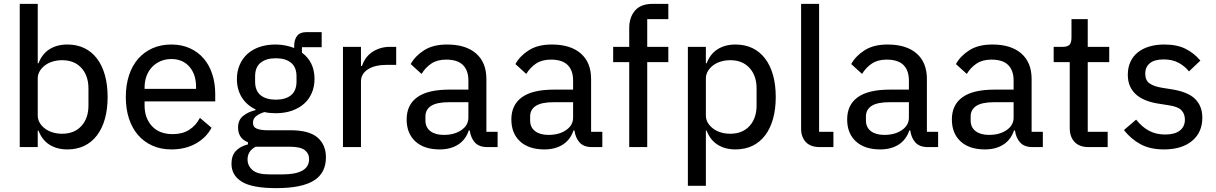

<svg xmlns="http://www.w3.org/2000/svg" viewBox="-20 -760 6283 992"><path d="M82 -740H175V-433H179Q197 -481 235.5 -505.5Q274 -530 328 -530Q377 -530 415.5 -511.5Q454 -493 481 -457.5Q508 -422 522 -372Q536 -322 536 -259Q536 -196 522 -146Q508 -96 481 -60.5Q454 -25 415.5 -6.5Q377 12 328 12Q274 12 235.5 -12.5Q197 -37 179 -85H175V0H82ZM301 -69Q364 -69 400.5 -109Q437 -149 437 -215V-303Q437 -369 400.5 -409Q364 -449 301 -449Q275 -449 252 -442Q229 -435 212 -422Q195 -409 185 -392Q175 -375 175 -354V-164Q175 -143 185 -126Q195 -109 212 -96Q229 -83 252 -76Q275 -69 301 -69Z M865 12Q811 12 767.5 -7.5Q724 -27 693.5 -62Q663 -97 646.5 -147Q630 -197 630 -259Q630 -320 646.5 -370.5Q663 -421 693.5 -456Q724 -491 767.5 -510.5Q811 -530 865 -530Q919 -530 961.5 -510.5Q1004 -491 1033 -457Q1062 -423 1077 -376Q1092 -329 1092 -275V-236H727V-215Q727 -150 765 -108.5Q803 -67 873 -67Q922 -67 957 -89Q992 -111 1013 -151L1073 -100Q1046 -49 992 -18.5Q938 12 865 12ZM865 -455Q835 -455 809.5 -444Q784 -433 765.5 -413.5Q747 -394 737 -367Q727 -340 727 -308V-301H993V-311Q993 -376 958.5 -415.5Q924 -455 865 -455Z M1664 53Q1664 134 1601.5 173Q1539 212 1407 212Q1283 212 1229.5 179Q1176 146 1176 86Q1176 44 1198.5 20Q1221 -4 1261 -14V-25Q1210 -45 1210 -101Q1210 -140 1236 -161Q1262 -182 1300 -191V-195Q1254 -217 1229 -257.5Q1204 -298 1204 -352Q1204 -391 1218 -424Q1232 -457 1257.5 -480.5Q1283 -504 1320 -517Q1357 -530 1404 -530Q1431 -530 1455 -525Q1479 -520 1500 -512V-523Q1500 -555 1515 -574.5Q1530 -594 1563 -594H1642V-516H1540V-488Q1605 -440 1605 -352Q1605 -313 1591 -280Q1577 -247 1551 -224Q1525 -201 1488 -188Q1451 -175 1404 -175Q1389 -175 1374 -176.5Q1359 -178 1346 -181Q1323 -174 1305 -161Q1287 -148 1287 -126Q1287 -103 1307.5 -95Q1328 -87 1363 -87H1481Q1577 -87 1620.5 -49.5Q1664 -12 1664 53ZM1577 62Q1577 33 1554.5 15.5Q1532 -2 1475 -2H1301Q1259 20 1259 64Q1259 96 1284.5 118.5Q1310 141 1371 141H1441Q1507 141 1542 121.5Q1577 102 1577 62ZM1405 -245Q1455 -245 1483.5 -268Q1512 -291 1512 -339V-365Q1512 -413 1483.5 -436Q1455 -459 1405 -459Q1355 -459 1326.5 -436Q1298 -413 1298 -365V-339Q1298 -291 1326.5 -268Q1355 -245 1405 -245Z M1752 0V-518H1845V-419H1850Q1856 -438 1868 -456Q1880 -474 1898 -487.5Q1916 -501 1940.5 -509.5Q1965 -518 1996 -518H2027V-425H1981Q1916 -425 1880.5 -401.5Q1845 -378 1845 -340V0Z M2498 0Q2455 0 2433.5 -24Q2412 -48 2407 -86H2402Q2386 -38 2347 -13Q2308 12 2252 12Q2171 12 2126 -29.5Q2081 -71 2081 -143Q2081 -218 2135.5 -257.5Q2190 -297 2302 -297H2400V-344Q2400 -396 2372 -424Q2344 -452 2285 -452Q2239 -452 2208.5 -431.5Q2178 -411 2158 -378L2102 -429Q2125 -471 2171.5 -500.5Q2218 -530 2290 -530Q2387 -530 2440 -483.5Q2493 -437 2493 -352V-79H2551V0ZM2273 -63Q2328 -63 2364 -88Q2400 -113 2400 -152V-232H2301Q2237 -232 2207.5 -213Q2178 -194 2178 -158V-138Q2178 -102 2203.5 -82.5Q2229 -63 2273 -63Z M3039 0Q2996 0 2974.5 -24Q2953 -48 2948 -86H2943Q2927 -38 2888 -13Q2849 12 2793 12Q2712 12 2667 -29.5Q2622 -71 2622 -143Q2622 -218 2676.5 -257.5Q2731 -297 2843 -297H2941V-344Q2941 -396 2913 -424Q2885 -452 2826 -452Q2780 -452 2749.5 -431.5Q2719 -411 2699 -378L2643 -429Q2666 -471 2712.5 -500.5Q2759 -530 2831 -530Q2928 -530 2981 -483.5Q3034 -437 3034 -352V-79H3092V0ZM2814 -63Q2869 -63 2905 -88Q2941 -113 2941 -152V-232H2842Q2778 -232 2748.5 -213Q2719 -194 2719 -158V-138Q2719 -102 2744.5 -82.5Q2770 -63 2814 -63Z M3231 -439H3148V-518H3231V-614Q3231 -671 3261 -705.5Q3291 -740 3352 -740H3433V-661H3324V-518H3433V-439H3324V0H3231Z M3534 -518H3627V-433H3631Q3649 -481 3687.5 -505.5Q3726 -530 3780 -530Q3829 -530 3867.5 -511.5Q3906 -493 3933 -457.5Q3960 -422 3974 -372Q3988 -322 3988 -259Q3988 -196 3974 -146Q3960 -96 3933 -60.5Q3906 -25 3867.5 -6.5Q3829 12 3780 12Q3726 12 3687.5 -12.5Q3649 -37 3631 -85H3627V200H3534ZM3753 -69Q3816 -69 3852.5 -109Q3889 -149 3889 -215V-303Q3889 -369 3852.5 -409Q3816 -449 3753 -449Q3727 -449 3704 -442Q3681 -435 3664 -422Q3647 -409 3637 -392Q3627 -375 3627 -354V-164Q3627 -143 3637 -126Q3647 -109 3664 -96Q3681 -83 3704 -76Q3727 -69 3753 -69Z M4216 0Q4168 0 4143.5 -26Q4119 -52 4119 -95V-740H4212V-79H4286V0Z M4774 0Q4731 0 4709.5 -24Q4688 -48 4683 -86H4678Q4662 -38 4623 -13Q4584 12 4528 12Q4447 12 4402 -29.5Q4357 -71 4357 -143Q4357 -218 4411.5 -257.5Q4466 -297 4578 -297H4676V-344Q4676 -396 4648 -424Q4620 -452 4561 -452Q4515 -452 4484.5 -431.5Q4454 -411 4434 -378L4378 -429Q4401 -471 4447.5 -500.5Q4494 -530 4566 -530Q4663 -530 4716 -483.5Q4769 -437 4769 -352V-79H4827V0ZM4549 -63Q4604 -63 4640 -88Q4676 -113 4676 -152V-232H4577Q4513 -232 4483.5 -213Q4454 -194 4454 -158V-138Q4454 -102 4479.5 -82.5Q4505 -63 4549 -63Z M5315 0Q5272 0 5250.5 -24Q5229 -48 5224 -86H5219Q5203 -38 5164 -13Q5125 12 5069 12Q4988 12 4943 -29.5Q4898 -71 4898 -143Q4898 -218 4952.5 -257.5Q5007 -297 5119 -297H5217V-344Q5217 -396 5189 -424Q5161 -452 5102 -452Q5056 -452 5025.5 -431.5Q4995 -411 4975 -378L4919 -429Q4942 -471 4988.5 -500.5Q5035 -530 5107 -530Q5204 -530 5257 -483.5Q5310 -437 5310 -352V-79H5368V0ZM5090 -63Q5145 -63 5181 -88Q5217 -113 5217 -152V-232H5118Q5054 -232 5024.5 -213Q4995 -194 4995 -158V-138Q4995 -102 5020.5 -82.5Q5046 -63 5090 -63Z M5605 0Q5557 0 5532 -26.5Q5507 -53 5507 -98V-439H5424V-518H5470Q5496 -518 5506 -529Q5516 -540 5516 -566V-661H5600V-518H5711V-439H5600V-79H5703V0Z M5994 12Q5922 12 5872.5 -15Q5823 -42 5787 -88L5850 -142Q5879 -105 5915.5 -85Q5952 -65 6000 -65Q6050 -65 6076 -85.5Q6102 -106 6102 -142Q6102 -171 6084.5 -190Q6067 -209 6019 -216L5975 -223Q5938 -228 5907 -239Q5876 -250 5854 -268Q5832 -286 5819.5 -312Q5807 -338 5807 -374Q5807 -412 5821 -441.5Q5835 -471 5860 -490.5Q5885 -510 5919.5 -520Q5954 -530 5995 -530Q6061 -530 6105 -508Q6149 -486 6182 -447L6123 -391Q6104 -416 6071.5 -434.5Q6039 -453 5992 -453Q5944 -453 5920.5 -433Q5897 -413 5897 -380Q5897 -345 5919.5 -329Q5942 -313 5987 -306L6031 -299Q6117 -286 6154.5 -249Q6192 -212 6192 -152Q6192 -76 6139 -32Q6086 12 5994 12Z"/></svg>

Font: IBM Plex Sans Hebrew Text
Style: Regular
Weight: 450
Designer: Mike Abbink, Paul van der Laan, Pieter van Rosmalen, Yanek Iontef
Foundry: Bold Monday
Version: Version 1.2